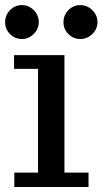

<svg xmlns="http://www.w3.org/2000/svg" viewBox="-31 -743 407 763"><path d="M0 0ZM-10.7 -654.8Q-10.7 -682.6 8.8 -702.6Q28.3 -722.7 56.2 -722.7Q83.5 -722.7 103.3 -702.6Q123 -682.6 123 -654.8Q123 -627.9 103 -607.9Q83 -587.9 56.2 -587.9Q28.3 -587.9 8.8 -607.7Q-10.7 -627.4 -10.7 -654.8ZM221.2 -654.8Q221.2 -682.6 240.7 -702.6Q260.3 -722.7 288.1 -722.7Q315.4 -722.7 335.9 -702.6Q356.4 -682.6 356.4 -654.8Q356.4 -627.9 335.9 -607.9Q315.4 -587.9 288.1 -587.9Q260.3 -587.9 240.7 -607.7Q221.2 -627.4 221.2 -654.8ZM225.1 -523.9V-57.1H320.8V0H25.9V-57.1H120.1V-469.2H24.9V-523.9Z"/></svg>

Font: Trocchi
Style: Regular
Weight: 400
Designer: vernon adams
Version: Version 1.0; ttfautohint (v0.8) -l 6 -r 50 -G 100